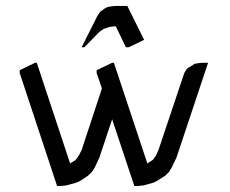

<svg xmlns="http://www.w3.org/2000/svg" viewBox="-20 -622 768 642"><path d="M45.9 -377.9V-387.2L97.2 -412.1H103L213.9 -77.1L214.8 -75.2L216.8 -77.1L231 -85.9L234.9 -89.8L244.1 -103L252.9 -120.1L320.8 -326.2L303.2 -377.9V-387.2L355 -412.1H360.8L472.2 -77.1L473.1 -75.2L475.1 -77.1L488.8 -85.9L493.2 -89.8L502 -103L509.8 -120.1L596.2 -377.9L604 -391.1L608.9 -395L622.1 -402.8L629.9 -408.2L639.2 -410.2L655.8 -412.1H675.8L569.8 -94.2L553.2 -60.1L544.9 -46.9L532.2 -34.2L504.9 -17.1L493.2 -11.2L459 -2L440.9 0H429.2L355 -223.1L312 -94.2L295.9 -60.1L287.1 -46.9L273.9 -34.2L248 -17.1L234.9 -11.2L201.2 -2L183.1 0H170.9ZM252.9 -463.9 305.2 -567.9 313 -580.1 316.9 -584 331.1 -594.2 338.9 -598.1 347.2 -600.1 365.2 -602.1H405.8L461.9 -488.8L410.2 -463.9H400.9L367.2 -534.2L347.2 -532.2L331.1 -526.9L326.2 -524.9L313 -516.1L262.2 -463.9Z"/></svg>

Font: Petahja
Style: Regular
Weight: 400
Designer: T. Christopher White
Version: Version 1.1